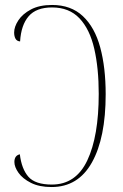

<svg xmlns="http://www.w3.org/2000/svg" viewBox="-20 -744 496 774"><path d="M188 10Q138 10 104.5 -7Q71 -24 54.5 -47.5Q38 -71 38 -91Q38 -117 60 -122Q67 -63 94.5 -31.5Q122 0 189 0Q286 0 332 -97.5Q378 -195 378 -366Q378 -469 360 -547.5Q342 -626 300.5 -670Q259 -714 190 -714Q126 -714 95.5 -678.5Q65 -643 61 -577Q48 -578 42.5 -588Q37 -598 37 -613Q37 -636 54 -662Q71 -688 105 -706Q139 -724 190 -724Q266 -724 314 -679Q362 -634 384 -553Q406 -472 406 -364Q406 -188 350.5 -89Q295 10 188 10Z"/></svg>

Font: Noto Serif Display Condensed Thin
Style: Regular
Weight: 100
Width: 3
Designer: Monotype Design Team
Foundry: Monotype Imaging Inc.
Version: Version 2.009